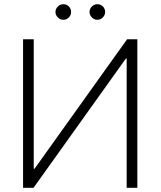

<svg xmlns="http://www.w3.org/2000/svg" viewBox="-20 -894 765 914"><path d="M140.6 -707V-90.8H144.5L585 -707H633.8V0H583V-615.2H579.1L139.6 0H89.8V-707ZM244.1 -836.9Q244.1 -852.1 255.4 -863Q266.6 -874 281.2 -874Q297.4 -874 307.9 -863.3Q318.4 -852.5 318.4 -836.9Q318.4 -821.8 307.6 -810.8Q296.9 -799.8 281.2 -799.8Q266.6 -799.8 255.4 -811Q244.1 -822.3 244.1 -836.9ZM406.2 -836.9Q406.2 -852.1 417.5 -863Q428.7 -874 443.4 -874Q459 -874 469.7 -863.3Q480.5 -852.5 480.5 -836.9Q480.5 -822.3 469.5 -811Q458.5 -799.8 443.4 -799.8Q428.7 -799.8 417.5 -811Q406.2 -822.3 406.2 -836.9Z"/></svg>

Font: Pretendard Std ExtraLight
Style: Regular
Weight: 200
Designer: Base glyphs from Inter by Rasmus Andersson; Hangeul glyphs from Noto Sans CJK(Source Han Sans) by Jang Soo-young and Kan
Foundry: Kil Hyung-jin
Version: Version 1.309